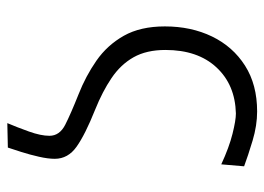

<svg xmlns="http://www.w3.org/2000/svg" viewBox="-121 -425 740 538"><g transform="rotate(90 249.0 -156.0)"><path d="M325 193.5Q336.5 166.5 348.5 133Q360.5 99.5 360.5 75.5Q360.5 47 329.5 31.2Q298.5 15.5 244.5 -6Q193.5 -26 150 -56.2Q106.5 -86.5 80.2 -133Q54 -179.5 54 -248Q54 -321.5 82.2 -380Q110.5 -438.5 163.8 -472.5Q217 -506.5 292.5 -506.5Q331.5 -506.5 374 -493.8Q416.5 -481 446 -470L440.5 -406Q393 -428 355 -437.5Q317 -447 298 -447Q217.5 -445 168.8 -392.5Q120 -340 120 -249.5Q120 -196.5 140.5 -160.2Q161 -124 198.8 -98.5Q236.5 -73 287.5 -52.5Q357.5 -24.5 391.2 -0.5Q425 23.5 425 60.5Q425 79.5 419.2 104.8Q413.5 130 406 153.8Q398.5 177.5 393.5 192Z"/></g></svg>

Font: Commissioner Flair Light
Style: Regular
Weight: 300
Designer: Kostas Bartsokas
Foundry: Kostas Bartsokas
Version: Version 1.000; ttfautohint (v1.8.3)